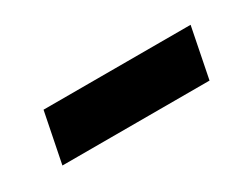

<svg xmlns="http://www.w3.org/2000/svg" viewBox="-27 -435 437 334"><g transform="rotate(-30 191.5 -268.5)"><path d="M35.6 -218.3 55.7 -318.8H351.1L331.1 -218.3Z"/></g></svg>

Font: Reddit Sans SemiBold
Style: Italic
Weight: 600
Italic angle: -11.25°
Designer: Stephen Hutchings
Version: Version 1.013